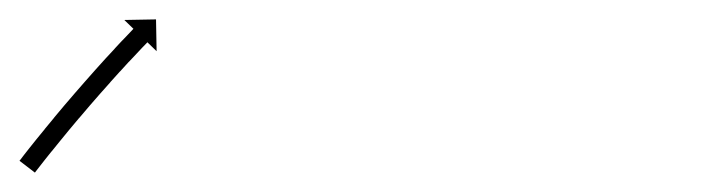

<svg xmlns="http://www.w3.org/2000/svg" viewBox="-30 -175 740 198"><path d="M-8.6 -10.8C-9 -10.3 -9.5 -9.7 -9.9 -9.2L6 3C6.4 2.5 6.8 1.9 7.2 1.4L7.2 1.4L7.2 1.4C8.4 -0.1 9.6 -1.6 10.7 -3.1L10.7 -3.1L10.7 -3.1C12.5 -5.4 14.3 -7.7 16.1 -10L16.1 -10L16.1 -10C18.5 -12.9 20.8 -15.9 23.2 -18.9L23.2 -18.9L23.2 -18.8C26 -22.3 28.8 -25.8 31.7 -29.3L31.7 -29.3L31.7 -29.3C34.8 -33.2 38 -37 41.2 -40.9L41.2 -40.9L41.2 -40.9C44.6 -45 48.1 -49.1 51.5 -53.2L51.5 -53.2L51.5 -53.1C55.1 -57.4 58.7 -61.6 62.3 -65.8L62.2 -65.7L62.2 -65.7C65.9 -69.9 69.5 -74.1 73.1 -78.2L73.1 -78.2L73.1 -78.2C76.6 -82.2 80.2 -86.2 83.8 -90.2L83.8 -90.2L83.7 -90.2C87.1 -93.9 90.5 -97.7 93.8 -101.4L93.8 -101.4L93.8 -101.3C96.8 -104.7 99.9 -108 102.9 -111.3L102.9 -111.2L102.9 -111.2C105.5 -114 108.1 -116.8 110.7 -119.5L110.7 -119.5L110.7 -119.5C112.7 -121.7 114.7 -123.8 116.7 -125.9L116.7 -125.9L116.7 -125.9C118 -127.2 119.3 -128.6 120.6 -129.9C121.1 -130.4 121.6 -130.9 122 -131.4L131.5 -122.2L130.9 -155L98.2 -154.4L107.6 -145.3C107.2 -144.8 106.7 -144.3 106.2 -143.8C104.9 -142.5 103.6 -141.1 102.3 -139.7L102.3 -139.7L102.3 -139.7C100.2 -137.6 98.2 -135.4 96.2 -133.3L96.2 -133.3L96.1 -133.3C93.5 -130.5 90.9 -127.7 88.3 -124.9L88.3 -124.9L88.3 -124.8C85.2 -121.5 82.1 -118.2 79.1 -114.9L79 -114.8L79 -114.8C75.6 -111.1 72.3 -107.3 68.9 -103.6L68.9 -103.6L68.9 -103.6C65.3 -99.5 61.7 -95.5 58.1 -91.4L58.1 -91.4L58.1 -91.4C54.4 -87.2 50.8 -83 47.1 -78.8L47.1 -78.8L47.1 -78.8C43.5 -74.6 39.8 -70.3 36.2 -66.1L36.2 -66.1L36.2 -66.1C32.7 -61.9 29.3 -57.8 25.8 -53.7L25.8 -53.7L25.8 -53.6C22.6 -49.8 19.4 -45.9 16.2 -42L16.2 -41.9L16.2 -41.9C13.3 -38.4 10.5 -34.9 7.6 -31.4L7.6 -31.4L7.6 -31.4C5.2 -28.4 2.8 -25.4 0.4 -22.4L0.4 -22.4L0.4 -22.4C-1.4 -20.1 -3.2 -17.7 -5.1 -15.4L-5.1 -15.4L-5.1 -15.4C-6.2 -13.9 -7.4 -12.3 -8.6 -10.8L-8.6 -10.8Z"/></svg>

Font: FRB American Cursive Just Arrows Semibold
Style: Italic
Weight: 600
Italic angle: -25°
Version: Version 2.0;Modular Font Editor K font №1